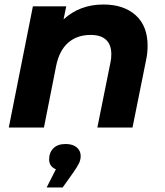

<svg xmlns="http://www.w3.org/2000/svg" viewBox="-20 -566 731 852"><path d="M635 -363Q635 -330 628 -298L568 0H412L470 -288Q474 -305 474 -325Q474 -367 451 -389Q428 -411 382 -411Q322 -411 282.5 -376.5Q243 -342 229 -273L175 0H19L126 -538H274L262 -480Q334 -546 439 -546Q529 -546 582 -498.5Q635 -451 635 -363ZM338 126Q338 142 331.5 156.5Q325 171 307 197L258 266H187L228 185Q198 173 198 141Q198 111 217 92Q236 73 271 73Q303 73 320.5 88Q338 103 338 126Z"/></svg>

Font: Montserrat Alternates
Style: Bold Italic
Weight: 700
Italic angle: -11.3°
Designer: Julieta Ulanovsky
Foundry: Julieta Ulanovsky
Version: Version 7.200